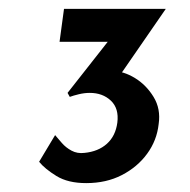

<svg xmlns="http://www.w3.org/2000/svg" viewBox="-20 -706 427 432"><path d="M174 -294Q133 -294 107 -310Q81 -326 68 -342L104 -402Q110 -395 119 -384.5Q128 -374 141 -367Q154 -360 170 -362Q201 -365 220.5 -382.5Q240 -400 244 -430Q248 -462 229.5 -479.5Q211 -497 182 -497Q170 -497 157.5 -494Q145 -491 137 -488L132 -497L235 -628L255 -612H114L124 -686H353L226 -502L161 -520Q174 -531 192.5 -538.5Q211 -546 234 -546Q258 -546 283.5 -530.5Q309 -515 325.5 -488Q342 -461 337 -427Q333 -390 311 -360Q289 -330 254 -312Q219 -294 174 -294Z"/></svg>

Font: Josefin Sans Thin Medium
Style: Italic
Weight: 500
Italic angle: -7°
Version: Version 2.000